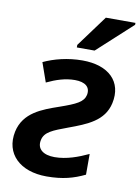

<svg xmlns="http://www.w3.org/2000/svg" viewBox="-87 -825 654 894"><g transform="rotate(10 240.0 -378.0)"><path d="M231 -618V-606H315L480 -757V-766H340ZM196 10C273 10 324 -5 376 -30V-128C329 -106 274 -85 217 -85C164 -85 132 -109 141 -152C149 -192 188 -206 255 -231C342 -263 420 -293 439 -379C462 -484 392 -551 268 -551C198 -551 134 -534 85 -511L117 -420C161 -441 204 -455 249 -455C297 -455 324 -435 316 -396C308 -362 276 -347 199 -320C121 -293 36 -263 16 -170C-6 -63 70 10 196 10Z"/></g></svg>

Font: Noto Sans SemiBold
Style: Italic
Weight: 600
Italic angle: -12°
Designer: Monotype Design Team
Foundry: Monotype Imaging Inc.
Version: Version 2.013